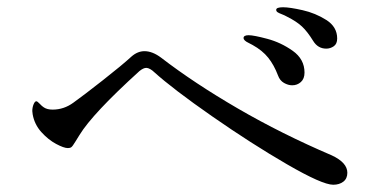

<svg xmlns="http://www.w3.org/2000/svg" viewBox="-20 -632 1040 529"><path d="M843 -519Q827 -545 812 -559Q797 -573 771 -586Q764 -590 756 -593Q748 -596 744.5 -598.5Q741 -601 741 -605Q741 -612 760 -612Q778 -612 813.5 -604Q849 -596 879 -577Q909 -558 909 -526Q909 -511 899.5 -504.5Q890 -498 879 -498Q856 -498 843 -519ZM746 -424Q735 -453 719 -473Q703 -493 676 -508Q673 -510 665.5 -513.5Q658 -517 654.5 -520.5Q651 -524 651 -527Q651 -535 665 -535Q679 -535 716.5 -525Q754 -515 786.5 -492Q819 -469 819 -432Q819 -415 809 -406Q799 -397 785 -397Q774 -397 762.5 -403.5Q751 -410 746 -424ZM404 -434Q400 -438 394 -441.5Q388 -445 383 -445Q375 -445 364 -436Q235 -319 199 -260Q195 -254 187.5 -241.5Q180 -229 176.5 -226.5Q173 -224 167 -224Q156 -224 134.5 -235.5Q113 -247 94 -268Q75 -289 70 -317L69 -326Q69 -336 72.5 -344.5Q76 -353 80 -353Q83 -353 89.5 -346Q96 -339 101 -336Q110 -330 125 -330Q156 -330 182 -349Q210 -369 263.5 -411Q317 -453 342 -476Q359 -491 378 -491Q400 -491 424 -473Q515 -403 635.5 -333Q756 -263 894 -204Q937 -184 937 -156Q937 -140 926 -131.5Q915 -123 898 -123Q868 -123 770.5 -179.5Q673 -236 564.5 -311.5Q456 -387 404 -434Z"/></svg>

Font: Shippori Mincho
Style: Regular
Weight: 400
Designer: FONTDASU
Foundry: FONTDASU / Google Inc. / but / Adobe
Version: Version 3.110; ttfautohint (v1.8.3)